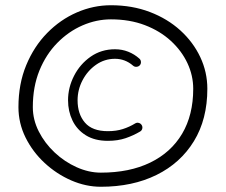

<svg xmlns="http://www.w3.org/2000/svg" viewBox="-20 -712 867 737"><path d="M516.6 -461.4Q511.7 -456.1 503.9 -455.6Q496.1 -455.1 490.7 -460Q460.4 -486.3 421.4 -486.3Q381.3 -486.3 348.6 -463.4Q315.9 -440.4 296.9 -404.1Q277.8 -367.7 277.8 -327.1Q277.8 -274.4 305.9 -241.5Q334 -208.5 394 -208.5Q426.3 -208.5 451.4 -216.6Q476.6 -224.6 499 -238.3Q505.4 -242.2 512.7 -240.2Q520 -238.3 523.9 -231.9Q527.8 -225.6 526.1 -218.3Q524.4 -210.9 517.6 -207Q492.2 -191.9 462.2 -181.6Q432.1 -171.4 394 -171.4Q343.8 -171.4 309.6 -192.6Q275.4 -213.9 258.3 -249.3Q241.2 -284.7 241.2 -327.1Q241.2 -376 264.2 -420.9Q287.1 -465.8 327.9 -494.4Q368.7 -522.9 421.4 -522.9Q448.7 -522.9 472.4 -513.4Q496.1 -503.9 514.6 -487.3Q520.5 -482.4 521 -474.6Q521.5 -466.8 516.6 -461.4ZM50.8 -300.8Q50.8 -389.6 80.6 -461.7Q110.4 -533.7 160.9 -585.2Q211.4 -636.7 274.9 -664.3Q338.4 -691.9 405.8 -691.9Q487.3 -691.9 555.2 -666Q623 -640.1 672.4 -595.2Q721.7 -550.3 748.8 -492.7Q775.9 -435.1 775.9 -371.1Q775.9 -254.4 724.4 -170.2Q672.9 -85.9 580.8 -40.5Q488.8 4.9 367.2 4.9Q309.6 4.9 253.4 -19.5Q197.3 -43.9 151.4 -86.4Q105.5 -128.9 78.1 -184.1Q50.8 -239.3 50.8 -300.8ZM106 -300.8Q106 -252.4 128.9 -207.3Q151.9 -162.1 189.9 -126.5Q228 -90.8 274.4 -70.1Q320.8 -49.3 367.2 -49.3Q477.1 -49.3 556.6 -87.9Q636.2 -126.5 679 -198.5Q721.7 -270.5 721.7 -371.1Q721.7 -421.9 699.5 -469.5Q677.2 -517.1 635.7 -555.2Q594.2 -593.3 536.1 -615.5Q478 -637.7 405.8 -637.7Q350.1 -637.7 296.6 -614.5Q243.2 -591.3 200 -547.4Q156.7 -503.4 131.3 -441.2Q106 -378.9 106 -300.8Z"/></svg>

Font: Mikhak-FD Light
Style: Regular
Weight: 300
Designer: Amin Abedi
Version: Version 3.2